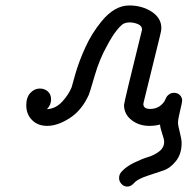

<svg xmlns="http://www.w3.org/2000/svg" viewBox="-20 -456 687 703"><path d="M76.2 -70.8Q76.2 -99.6 91.1 -115.7Q106 -131.8 126 -131.8Q143.1 -131.8 155 -121.3Q167 -110.8 167 -91.8Q167 -71.8 151.9 -56.2Q184.1 -58.1 207.5 -83.5Q231 -108.9 242.2 -136.2Q242.2 -137.2 255.6 -184.1Q269 -231 292.5 -282.5Q315.9 -334 351.1 -377Q398.9 -436 453.1 -436Q500 -436 535.4 -413.1Q570.8 -390.1 570.8 -353Q570.8 -348.1 569.8 -342.5Q568.8 -336.9 567.4 -332Q565.9 -327.1 565.9 -325.2L505.9 -81.1Q505.9 -80.1 505.4 -78.1Q504.9 -76.2 504.9 -75.2Q504.9 -57.1 529.8 -57.1Q563 -57.1 582 -85Q583 -85.9 585.9 -93Q588.9 -100.1 592 -104Q595.2 -107.9 601.6 -112.1Q607.9 -116.2 617.2 -116.2Q630.4 -116.2 638.7 -107.7Q647 -99.1 647 -87.9Q647 -81.1 639.4 -50.5Q631.8 -20 631.8 -5.9Q631.8 2.9 638.4 28.6Q645 54.2 645 67.9Q645 107.9 624 134Q603 160.2 577.4 168.5Q551.8 176.8 520.3 187.5Q488.8 198.2 476.1 209Q475.1 210 469.5 215.6Q463.9 221.2 458.5 224.1Q453.1 227.1 445.8 227.1Q433.6 227.1 424.8 217.5Q416 208 416 195.8Q416 182.6 424.8 172.9Q441.9 153.8 470.5 139.9Q499 126 522.5 118.9Q545.9 111.8 563.5 97.9Q581.1 84 581.1 63Q581.1 54.2 574 33.7Q566.9 13.2 565.9 0Q547.9 4.9 526.9 4.9Q488.8 4.9 461.4 -16.6Q434.1 -38.1 434.1 -71.8Q434.1 -80.6 499 -342.8Q499 -343.8 499.5 -345.5Q500 -347.2 500 -348.1Q500 -361.3 485.1 -367.7Q470.2 -374 453.1 -374Q443.4 -374 434.1 -370.1Q424.8 -366.2 408 -345.7Q391.1 -325.2 371.1 -287.1Q344.2 -239.3 326.2 -177.2Q308.1 -115.2 305.2 -108.9Q279.3 -51.8 235.1 -23.4Q190.9 4.9 152.8 4.9Q118.7 4.9 97.4 -16.4Q76.2 -37.6 76.2 -70.8Z"/></svg>

Font: CMU Typewriter Text Variable Width
Style: Italic
Weight: 500
Italic angle: -14.04°
Version: Version 0.7.0